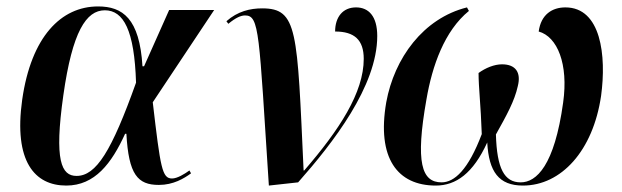

<svg xmlns="http://www.w3.org/2000/svg" viewBox="-20 -567 1935 597"><path d="M186 10C275 10 327 -59 369 -151H373C380 -24 408 8 474 8C519 8 552 -12 574 -28L569 -37C554 -26 531 -12 515 -12C484 -12 479 -44 455 -249L646 -536H506L428 -361H423C414 -510 361 -547 285 -547C170 -547 77 -453 49 -257C22 -65 88 10 186 10ZM218 -20C171 -20 148 -67 177 -271C205 -469 248 -535 306 -535C364 -535 398 -473 403 -310C327 -97 279 -20 218 -20Z M816 10 907 0C1015 -122 1153 -299 1153 -455C1153 -517 1126 -544 1087 -544C1046 -544 1022 -514 1022 -469C1082 -469 1111 -443 1111 -384C1111 -279 1035 -163 926 -37H924C904 -473 906 -541 795 -541C758 -541 719 -532 684 -501L690 -493C713 -512 729 -519 742 -519C787 -519 785 -466 816 10Z M1335 10C1398 10 1451 -28 1495 -124C1500 -33 1531 10 1606 10C1725 10 1824 -98 1849 -269C1866 -394 1849 -544 1738 -544C1697 -544 1662 -522 1655 -469C1713 -453 1748 -368 1731 -248C1704 -52 1648 0 1599 0C1548 0 1525 -43 1522 -149C1555 -208 1580 -253 1590 -299C1601 -342 1583 -367 1541 -367C1517 -367 1490 -356 1468 -340C1468 -295 1475 -240 1478 -150C1436 -39 1393 0 1353 0C1291 0 1271 -61 1306 -258C1324 -363 1362 -471 1438 -533L1432 -544C1296 -510 1206 -386 1181 -249C1151 -75 1216 10 1335 10Z"/></svg>

Font: Noto Serif Display SemiCondensed SemiBold
Style: Italic
Weight: 600
Width: 4
Italic angle: -12°
Designer: Monotype Design Team
Foundry: Monotype Imaging Inc.
Version: Version 2.009